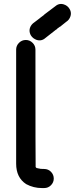

<svg xmlns="http://www.w3.org/2000/svg" viewBox="-20 -947 380 975"><path d="M167 -94Q171 -92 180 -91Q182 -89 203.5 -89Q225 -89 239 -74.5Q253 -60 253 -40Q253 -21 239 -6.5Q225 8 204 8H193Q150 8 113 -12Q62 -45 62 -116V-695Q62 -715 76.5 -729.5Q91 -744 111 -744Q131 -744 145.5 -729.5Q160 -715 160 -695Q160 -104 161 -98H162L164 -96H163Q166 -93 168 -93ZM289 -814 286 -812H285Q278 -806 270 -801Q269 -800 269 -799Q266 -797 264 -796Q234 -772 204 -749Q193 -742 181 -742Q174 -742 167 -744Q147 -751 137 -767Q130 -779 130 -792Q130 -798 132 -805Q138 -823 155 -834Q167 -843 180 -853Q184 -856 186 -858L202 -870L206 -874Q236 -897 267 -920Q278 -927 290 -927Q296 -927 303 -925Q323 -919 333 -902Q340 -891 340 -878Q340 -872 338 -865Q332 -846 316 -836Q303 -826 291 -816Z"/></svg>

Font: Bad Comic
Style: Regular
Weight: 400
Designer: GGBotNet
Foundry: f0n7
Version: 0.9